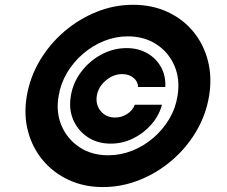

<svg xmlns="http://www.w3.org/2000/svg" viewBox="-20 -758 936 790"><path d="M403.3 11.7Q326.2 11.7 262.9 -17.6Q199.7 -46.9 156.5 -98.4Q113.3 -149.9 95.2 -217.8Q77.1 -285.6 90.3 -363.3Q103.5 -440.9 144 -509Q184.6 -577.1 244.9 -628.7Q305.2 -680.2 377.7 -709.2Q450.2 -738.3 527.3 -738.3Q605.5 -738.3 668.7 -709.2Q731.9 -680.2 774.7 -628.7Q817.4 -577.1 835.2 -509Q853 -440.9 840.3 -363.3Q827.6 -285.6 787.6 -217.8Q747.6 -149.9 687.5 -98.4Q627.4 -46.9 554.4 -17.6Q481.4 11.7 403.3 11.7ZM424.8 -119.1Q476.1 -119.1 523.7 -137.9Q571.3 -156.7 610.6 -190.4Q649.9 -224.1 676.3 -268.3Q702.6 -312.5 710.4 -363.3Q721.7 -431.2 698 -486.8Q674.3 -542.5 624 -575.4Q573.7 -608.4 505.9 -608.4Q455.6 -608.4 408.2 -589.4Q360.8 -570.3 321.5 -536.6Q282.2 -502.9 255.9 -458.5Q229.5 -414.1 221.2 -363.3Q209.5 -295.9 233.4 -240.5Q257.3 -185.1 307.4 -152.1Q357.4 -119.1 424.8 -119.1ZM271.5 -363.3Q280.3 -418 314.2 -462.6Q348.1 -507.3 397.2 -533.7Q446.3 -560.1 501 -560.1Q548.8 -560.1 585.7 -539.1Q622.6 -518.1 642.6 -481.7Q662.6 -445.3 660.2 -399.9H548.3Q547.4 -423.3 528.8 -438.2Q510.3 -453.1 482.9 -453.1Q446.3 -453.1 415.5 -427Q384.8 -400.9 378.4 -364.3Q372.6 -327.1 394.5 -300.8Q416.5 -274.4 453.6 -274.4Q480.5 -274.4 503.2 -289.1Q525.9 -303.7 534.7 -327.1H646.5Q634.3 -281.7 602.3 -245.4Q570.3 -209 526.9 -188Q483.4 -167 435.5 -167Q381.3 -167 341.1 -193.6Q300.8 -220.2 281.5 -264.6Q262.2 -309.1 271.5 -363.3Z"/></svg>

Font: Inter Display Extra Bold
Style: Italic
Weight: 800
Italic angle: -9.39999°
Designer: Rasmus Andersson
Foundry: rsms
Version: Version 4.000;git-4fc901f